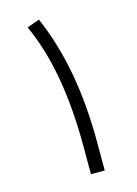

<svg xmlns="http://www.w3.org/2000/svg" viewBox="-98 -666 514 721"><g transform="rotate(-15 159.0 -305.5)"><path d="M126 -611.3Q172.4 -505.4 195.3 -380.4Q218.3 -255.4 218.3 -105V0H164.6V-106.4Q164.6 -406.2 77.6 -593.8Z"/></g></svg>

Font: Vazir Thin FD-WOL
Style: Thin-FD-WOL
Weight: 100
Designer: Saber Rastikerdar
Foundry: Saber Rastikerdar
Version: Version 30.1.0